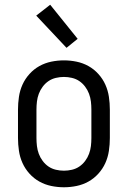

<svg xmlns="http://www.w3.org/2000/svg" viewBox="-20 -783 540 811"><path d="M250 8Q223 8 196.5 2.5Q170 -3 146.5 -16Q123 -29 104.5 -49.5Q86 -70 75 -94.5Q64 -119 60 -146Q56 -173 56 -200V-320Q56 -347 60 -374Q64 -401 75 -425.5Q86 -450 104.5 -470.5Q123 -491 146.5 -504Q170 -517 196.5 -522.5Q223 -528 250 -528Q277 -528 303.5 -522.5Q330 -517 353.5 -504Q377 -491 395.5 -470.5Q414 -450 425 -425.5Q436 -401 440 -374Q444 -347 444 -320V-200Q444 -173 440 -146Q436 -119 425 -94.5Q414 -70 395.5 -49.5Q377 -29 353.5 -16Q330 -3 303.5 2.5Q277 8 250 8ZM250 -62Q267 -62 284 -66Q301 -70 315 -79.5Q329 -89 339.5 -103Q350 -117 356 -133Q362 -149 364 -166Q366 -183 366 -200V-320Q366 -337 364 -354Q362 -371 356 -387Q350 -403 339.5 -417Q329 -431 315 -440.5Q301 -450 284 -454Q267 -458 250 -458Q233 -458 216 -454Q199 -450 185 -440.5Q171 -431 160.5 -417Q150 -403 144 -387Q138 -371 136 -354Q134 -337 134 -320V-200Q134 -183 136 -166Q138 -149 144 -133Q150 -117 160.5 -103Q171 -89 185 -79.5Q199 -70 216 -66Q233 -62 250 -62ZM261 -581 133 -717 192 -763 308 -619Z"/></svg>

Font: Iosevka Custom
Style: Regular
Weight: 400
Monospace: yes
Designer: Belleve Invis
Foundry: Belleve Invis
Version: Version 32.5.0; ttfautohint (v1.8.4)